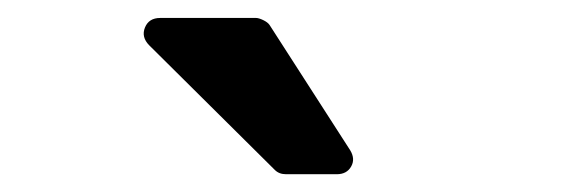

<svg xmlns="http://www.w3.org/2000/svg" viewBox="-20 -758 658 216"><path d="M147.9 -707Q138.7 -716.3 143.1 -727.1Q147.5 -737.8 160.2 -737.8H268.1Q271 -737.8 276.1 -735.4Q281.2 -732.9 283.2 -730L374 -588.9Q379.9 -579.1 375 -570.6Q370.1 -562 358.9 -562H301.8Q293.9 -562 289.1 -566.9Z"/></svg>

Font: Fragment Mono
Style: Bold
Weight: 700
Designer: Wei Huang based on Nimbus Sans by URW Studio, based on Helvetica by Max Miedinger.
Foundry: Wei Huang
Version: Version 1.011